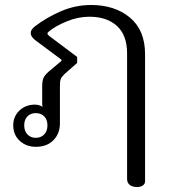

<svg xmlns="http://www.w3.org/2000/svg" viewBox="-20 -579 678 769"><path d="M489 138V-365Q489 -438 448.5 -475Q408 -512 338 -512Q292 -512 246.5 -493Q201 -474 177 -454Q170 -448 170 -445Q170 -441 177 -435L289 -351V-327L238 -282Q227 -271 223.5 -263Q220 -255 220 -237V-85Q220 -44 194 -17.5Q168 9 124 9Q85 9 59 -15Q33 -39 33 -77Q33 -112 57 -135.5Q81 -159 118 -160Q137 -160 151 -151Q149 -155 149 -164V-234Q149 -256 154.5 -267.5Q160 -279 176 -293L226 -335V-340L120 -419Q103 -433 103 -446Q103 -454 107 -460Q111 -466 118 -472Q166 -509 224 -534Q282 -559 345 -559Q440 -559 500.5 -508.5Q561 -458 561 -362V147Q561 157 552.5 163.5Q544 170 529 170Q510 170 499.5 161.5Q489 153 489 138ZM170 -77Q170 -100 157 -113Q144 -126 123 -126Q103 -126 90 -113Q77 -100 77 -77Q77 -54 90 -40.5Q103 -27 123 -27Q144 -27 157 -40.5Q170 -54 170 -77Z"/></svg>

Font: Maitree
Style: Regular
Weight: 400
Designer: CadsonDemak Team
Foundry: CadsonDemak
Version: Version 1.000